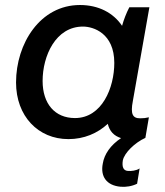

<svg xmlns="http://www.w3.org/2000/svg" viewBox="-20 -549 659 766"><path d="M299 -529C140 -529 44 -375 44 -220C44 -86 132 6 253 6C315 6 369 -17 410 -55C417 -26 434 -7 463 2C421 30 396 66 390 104C380 155 405 191 461 196C482 198 507 194 527 184L537 123C524 132 503 134 491 133C472 132 466 117 470 91C476 61 518 20 560 1L574 -81C562 -78 552 -77 539 -77C509 -77 500 -94 510 -146L576 -520H496C484 -497 474 -471 467 -446C432 -498 373 -529 299 -529ZM311 -443C353 -443 436 -416 436 -298C436 -199 387 -78 279 -78C199 -78 150 -135 150 -226C150 -326 202 -443 311 -443Z"/></svg>

Font: Fixel Text 20240404 Medium
Style: Italic
Weight: 500
Width: 4
Italic angle: -10°
Designer: AlfaBravo + MacPaw
Foundry: Kyrylo Tkachov, Marchela Mozhyna, Serhii Makarenko, Maria Weinstein, Zakhar Kryvoshyya
Version: Version 1.211;Glyphs 3.2 (3225)